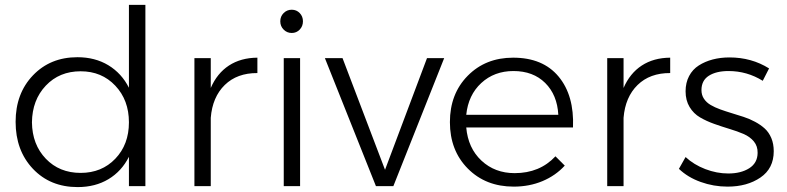

<svg xmlns="http://www.w3.org/2000/svg" viewBox="-20 -762 3222 786"><path d="M507.8 -742.2H575.2V0H507.8V-120.1Q478 -61 424.1 -28.6Q370.1 3.9 297.9 3.9Q185.5 3.9 114.7 -71Q43.9 -146 43.9 -263.2Q43.9 -379.4 115 -453.6Q186 -527.8 296.9 -527.8Q369.1 -527.8 423.6 -494.9Q478 -461.9 507.8 -402.8ZM310.1 -54.2Q396.5 -54.2 452.1 -112.3Q507.8 -170.4 507.8 -261.2Q507.8 -352.1 452.1 -411.1Q396.5 -470.2 310.1 -470.2Q223.1 -470.2 167.5 -411.4Q111.8 -352.5 110.8 -261.2Q111.8 -170.4 167.5 -112.3Q223.1 -54.2 310.1 -54.2Z M842.8 -401.9Q868.7 -461.9 917.2 -493.7Q965.8 -525.4 1033.7 -525.9V-462.9Q950.7 -463.4 900.1 -414.1Q849.6 -364.7 842.8 -279.8V0H775.9V-523.9H842.8Z M1141.1 -708.5Q1154.8 -722.2 1174.3 -722.2Q1193.8 -722.2 1207 -708.5Q1220.2 -694.8 1220.2 -674.8Q1220.2 -654.8 1207 -640.9Q1193.8 -627 1174.3 -627Q1154.8 -627 1141.1 -640.9Q1127.4 -654.8 1127.4 -674.8Q1127.4 -694.8 1141.1 -708.5ZM1141.6 -523.9H1208.5V0H1141.6Z M1310.1 -523.9H1382.3L1556.2 -66.9L1728 -523.9H1798.3L1590.3 0H1519Z M2080.6 -525.9Q2202.6 -525.9 2266.8 -448.5Q2331.1 -371.1 2325.7 -240.2H1888.7Q1896 -155.8 1950.9 -104.5Q2005.9 -53.2 2086.9 -53.2Q2189.5 -53.2 2253.9 -122.1L2292 -84Q2254.4 -43 2200.7 -20.5Q2147 2 2083 2Q1968.3 2 1895 -72Q1821.8 -146 1821.8 -262.2Q1821.8 -377.9 1894.8 -451.9Q1967.8 -525.9 2080.6 -525.9ZM1888.7 -292H2265.6Q2261.2 -373.5 2211.9 -422.4Q2162.6 -471.2 2082 -471.2Q2003.4 -471.2 1950.2 -422.1Q1897 -373 1888.7 -292Z M2532.7 -401.9Q2558.6 -461.9 2607.2 -493.7Q2655.8 -525.4 2723.6 -525.9V-462.9Q2640.6 -463.4 2590.1 -414.1Q2539.6 -364.7 2532.7 -279.8V0H2465.8V-523.9H2532.7Z M3102.5 -431.2Q3038.1 -471.2 2962.4 -471.2Q2912.1 -471.2 2881.8 -451.9Q2851.6 -432.6 2851.6 -393.1Q2851.6 -373 2861.8 -357.7Q2872.1 -342.3 2889.2 -332.3Q2906.2 -322.3 2928.5 -314.2Q2950.7 -306.2 2975.3 -298.8Q3000 -291.5 3024.4 -283.4Q3048.8 -275.4 3071 -263.4Q3093.3 -251.5 3110.4 -236.1Q3127.4 -220.7 3137.5 -197Q3147.5 -173.3 3147.5 -143.1Q3147.5 -72.3 3093 -35.2Q3038.6 2 2958.5 2Q2901.4 2 2848.4 -17.1Q2795.4 -36.1 2759.3 -70.8L2786.6 -119.1Q2820.3 -87.9 2867.2 -69.8Q2914.1 -51.8 2961.4 -51.8Q3013.2 -51.8 3047.1 -73.2Q3081.1 -94.7 3081.5 -136.2Q3082 -163.6 3066.2 -182.9Q3050.3 -202.1 3024.4 -213.4Q2998.5 -224.6 2966.8 -234.1Q2935.1 -243.7 2903.6 -254.9Q2872.1 -266.1 2845.7 -281.5Q2819.3 -296.9 2803 -324Q2786.6 -351.1 2786.6 -388.2Q2786.6 -423.3 2801 -450.7Q2815.4 -478 2840.8 -494.1Q2866.2 -510.3 2897.9 -518.6Q2929.7 -526.9 2966.3 -526.9Q3056.6 -526.9 3128.4 -481.9Z"/></svg>

Font: Montserrat arm Light
Style: Regular
Weight: 300
Designer: Julieta Ulanovsky
Foundry: Julieta Ulanovsky
Version: Version 6.000;PS 006.000;hotconv 1.0.88;makeotf.lib2.5.64775